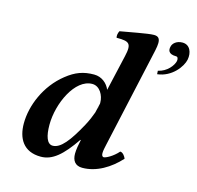

<svg xmlns="http://www.w3.org/2000/svg" viewBox="-103 -807 950 925"><g transform="rotate(15 371.5 -344.0)"><path d="M445 -563 404 -384C392 -414 363 -439 325 -439C272 -439 233 -425 188 -389C102 -321 58 -213 58 -124C58 -51 90 10 178 10C235 10 282 -30 342 -118L344 -117C339 -95 334 -67 334 -47C334 -13 349 10 385 10C455 10 521 -30 571 -85C568 -94 556 -113 542 -113C516 -83 482 -66 472 -66C464 -66 461 -74 461 -84C461 -97 465 -113 468 -127L569 -583C576 -616 584 -645 584 -665C584 -686 577 -698 554 -698C523 -698 431 -679 388 -672C382 -660 380 -647 383 -638C445 -638 461 -632 445 -563ZM377 -264C370 -244 360 -220 346 -194C297 -104 259 -56 220 -56C191 -56 179 -94 179 -150C179 -256 242 -393 328 -393C366 -393 388 -351 388 -316C388 -315 388 -313 388 -311ZM696 -698C666 -698 648 -680 645 -664C641 -648 642 -626 683 -626C691 -626 695 -618 693 -605C688 -582 660 -545 616 -536L617 -519C689 -527 734 -589 741 -625C748 -661 734 -698 696 -698ZM383 -282 386 -300C386 -294 384 -288 383 -282Z"/></g></svg>

Font: Libertinus Serif
Style: Bold Italic
Weight: 700
Italic angle: -12°
Designer: Philipp H. Poll, Khaled Hosny
Foundry: Caleb Maclennan
Version: Version 7.050;RELEASE